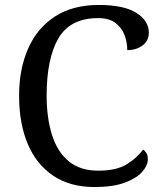

<svg xmlns="http://www.w3.org/2000/svg" viewBox="-20 -744 654 774"><path d="M361 10Q262 10 194 -36Q126 -82 91.5 -164.5Q57 -247 57 -358Q57 -466 93.5 -548.5Q130 -631 201.5 -677.5Q273 -724 378 -724Q480 -724 530 -692Q580 -660 580 -612Q580 -580 555 -561Q530 -542 493 -542Q493 -573 482 -602.5Q471 -632 445.5 -651.5Q420 -671 376 -671Q263 -671 215.5 -589.5Q168 -508 168 -358Q168 -269 189.5 -200.5Q211 -132 257 -94Q303 -56 376 -56Q449 -56 490.5 -81.5Q532 -107 557 -141Q565 -136 570.5 -126.5Q576 -117 576 -102Q576 -77 553 -51Q530 -25 482.5 -7.5Q435 10 361 10Z"/></svg>

Font: NotoSerif-Regular
Style: Regular
Weight: 400
Designer: Monotype Design Team
Foundry: Monotype Imaging Inc.
Version: Version 2.007; ttfautohint (v1.8) -l 8 -r 50 -G 200 -x 14 -D